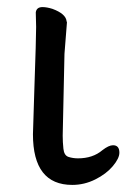

<svg xmlns="http://www.w3.org/2000/svg" viewBox="-20 -505 357 542"><path d="M184 17Q73 17 73 -126L77 -254Q82 -397 82 -429L81 -470Q83 -485 100 -485Q112 -485 128 -480Q166 -466 168 -445L169 -442L162 -353L157 -122Q157 -104 159 -85Q161 -66 173.5 -62Q186 -58 200 -58Q242 -58 269 -81Q287 -95 299 -95Q317 -95 317 -74Q317 -58 298.5 -36Q280 -14 249 1.5Q218 17 184 17Z"/></svg>

Font: LXGW WenKai TC
Style: Bold
Weight: 700
Designer: LXGW / Fontworks Inc.
Foundry: LXGW / Fontworks Inc.
Version: Version 1.330;April 28, 2024